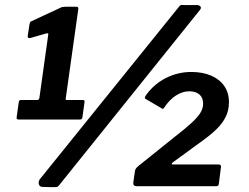

<svg xmlns="http://www.w3.org/2000/svg" viewBox="-20 -771 1032 795"><path d="M322 -357Q332 -357 330 -348L321 -284Q320 -276 310 -276H58Q47 -276 49 -286L58 -350Q59 -357 68 -357H135Q141 -357 143 -365L180 -629Q181 -634 173 -633L107 -614Q93 -610 95 -624L102 -670Q104 -677 105 -679.5Q106 -682 112 -684L224 -736Q233 -741 238.5 -742Q244 -743 251 -743H297Q306 -743 304 -732L252 -362Q251 -357 256 -357H322ZM224 -3Q219 3 214 3.5Q209 4 199 4L157 3Q144 3 141 -8Q138 -19 145 -29L721 -743Q727 -751 732 -750.5Q737 -750 744 -750H797Q804 -750 809.5 -744.5Q815 -739 808 -730ZM703 -204Q747 -238 772.5 -261.5Q798 -285 809.5 -303.5Q821 -322 821 -341Q821 -367 805.5 -380Q790 -393 763 -393Q736 -393 708.5 -375.5Q681 -358 659 -324Q655 -318 650 -322L582 -362Q576 -365 586 -379Q620 -425 669 -449Q718 -473 772 -473Q819 -473 854 -458Q889 -443 908.5 -415Q928 -387 928 -348Q928 -314 914.5 -287Q901 -260 877 -236.5Q853 -213 818 -188L696 -99Q691 -95 691 -92.5Q691 -90 695 -90H885Q896 -90 895 -80L886 -9Q885 -4 883 -2Q881 0 874 0H546Q530 0 532 -16L539 -64Q540 -70 545 -76Q550 -82 571 -98Z"/></svg>

Font: Libre Franklin
Style: Bold Italic
Weight: 700
Italic angle: -8°
Designer: Pablo Impallari, Rodrigo Fuenzalida, Nhung Nguyen
Foundry: Impallari Type
Version: Version 3.000